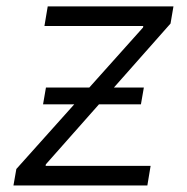

<svg xmlns="http://www.w3.org/2000/svg" viewBox="-20 -565 570 585"><path d="M21 0 29.8 -50.1 206.3 -247.2H111.2L120 -298.3H252.1L415.8 -481.2L416.5 -485.8H115.4L125.4 -545.5H508.5L499.6 -493.3L327.1 -298.3H418.3L409.4 -247.2H281.6L119.7 -64.3L119 -59.7H438.9L429 0Z"/></svg>

Font: Inter P Light
Style: Italic
Weight: 300
Italic angle: 9.39999°
Designer: Rasmus Andersson
Foundry: rsms
Version: Version 3.018;git-588b23468